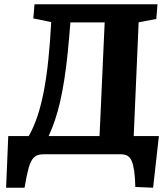

<svg xmlns="http://www.w3.org/2000/svg" viewBox="-20 -720 786 896"><path d="M8.5 156 18.5 -85H114Q137.5 -126 155 -178.5Q172.5 -231 185 -297Q197.5 -363 205.7 -442.5Q214 -522 219 -617L135.5 -634L141 -700H715L709.5 -631.5L627 -616L604 -85H721.5L694.5 156L611.5 152.5Q610.5 108 606.3 78.3Q602 48.5 594.5 31.3Q587 14 574.8 7Q562.5 0 544.5 0H181Q154 0 138.8 14.3Q123.5 28.5 114 62.5Q104.5 96.5 94.5 156ZM207 -85H444.5L468.5 -615.5H308.5Q302.5 -538 295.8 -472Q289 -406 280.3 -349.8Q271.5 -293.5 260.8 -246.5Q250 -199.5 236.5 -159.3Q223 -119 207 -85Z"/></svg>

Font: Literata
Style: Italic
Weight: 400
Italic angle: -2°
Designer: Latin by Veronika Burian and Jose Scaglione. Greek by Irene Vlachou. Cyrillic by Vera Evstafieva
Foundry: TypeTogether
Version: Version 3.103;gftools[0.9.29]